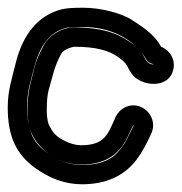

<svg xmlns="http://www.w3.org/2000/svg" viewBox="-21 -490 470 497"><path d="M325 -166V-165L304 -123C302 -118 296 -112 292 -106C272 -78 241 -63 191 -63C160 -63 130 -73 99 -96C76 -113 63 -131 57 -154C74 -106 127 -64 189 -64C248 -64 282 -87 304 -125C309 -134 324 -169 325 -166ZM300 -391C266 -411 223 -419 171 -419C138 -419 106 -398 93 -374C81 -352 72 -332 68 -314C59 -277 50 -254 50 -204C50 -192 51 -181 53 -170C50 -183 49 -197 49 -212C49 -255 59 -282 67 -313C83 -378 112 -408 151 -418C156 -419 171 -420 194 -420C258 -420 304 -396 334 -367C349 -353 350 -347 359 -334C364 -327 370 -326 378 -323C360 -323 355 -337 350 -347C341 -365 320 -379 300 -391ZM288 -340C311 -323 306 -319 320 -299C343 -266 418 -258 428 -312C433 -336 419 -360 396 -369C395 -370 393 -374 392 -376C375 -403 347 -421 321 -438C294 -456 240 -470 194 -470C169 -470 152 -469 139 -466C76 -450 37 -399 19 -324C11 -290 -1 -257 -1 -212C-1 -137 21 -91 69 -56C107 -28 148 -13 191 -13C251 -13 299 -33 332 -76C347 -96 359 -119 370 -143C385 -174 366 -204 344 -213C314 -226 287 -207 278 -187C259 -144 251 -114 189 -114C176 -114 160 -118 143 -127C126 -136 117 -146 112 -155C112 -156 111 -158 110 -159C103 -168 100 -185 100 -204C100 -229 102 -247 105 -257C116 -294 118 -314 137 -350C140 -355 144 -359 152 -363C163 -368 171 -369 171 -369C226 -369 262 -360 288 -340Z"/></svg>

Font: AppleStorm
Style: CBo
Weight: 400
Foundry: Cannot Into Space Fonts
Version: Version 1.01